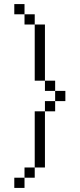

<svg xmlns="http://www.w3.org/2000/svg" viewBox="-20 -720 390 940"><path d="M200 -325V-600H150V-325ZM50 200H100V150H50ZM50 -650H100V-700H50ZM100 150H150V100H100ZM100 -600H150V-650H100ZM150 100H200V-175H150ZM200 -175H250V-225H200ZM200 -275H250V-325H200ZM250 -225H300V-275H250Z"/></svg>

Font: LS-VG5000 Light
Style: Regular
Weight: 400
Designer: Justin Bihan, 2021
Foundry: Justin Bihan, 2021
Version: Version 1.000;Glyphs 3.1.2 (3151)